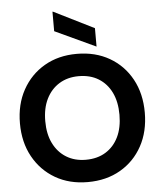

<svg xmlns="http://www.w3.org/2000/svg" viewBox="-63 -1014 904 1080"><g transform="rotate(-5 389.5 -474.0)"><path d="M389 12Q285 12 206 -34Q127 -80 82 -161.5Q37 -243 37 -350Q37 -457 82 -538.5Q127 -620 206 -666Q285 -712 389 -712Q494 -712 573.5 -666Q653 -620 697.5 -538.5Q742 -457 742 -350Q742 -243 697.5 -161.5Q653 -80 573.5 -34Q494 12 389 12ZM389 -114Q454 -114 501 -143Q548 -172 573.5 -224.5Q599 -277 599 -350Q599 -423 573.5 -475.5Q548 -528 501 -557Q454 -586 389 -586Q326 -586 279 -557Q232 -528 206 -475.5Q180 -423 180 -350Q180 -277 206 -224.5Q232 -172 279 -143Q326 -114 389 -114ZM504 -743 274 -850V-960H277L504 -847Z"/></g></svg>

Font: DM Sans 9pt 36pt ExtraBold
Style: Regular
Weight: 800
Version: Version 4.004;gftools[0.9.30]